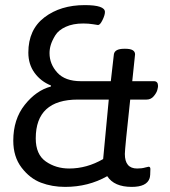

<svg xmlns="http://www.w3.org/2000/svg" viewBox="-20 -726 664 752"><path d="M312 -706Q391 -706 391 -679Q391 -667 381.5 -647.5Q372 -628 364 -628Q363 -628 345 -631Q327 -634 306 -634Q266 -634 237.5 -621Q209 -608 196.5 -587.5Q184 -567 179 -550.5Q174 -534 174 -518Q174 -475 204.5 -441.5Q235 -408 297 -408H414L426 -513Q429 -535 467 -535H471Q509 -535 509 -513L498 -408H583Q599 -408 599 -389Q599 -384 596 -373Q593 -362 582 -349Q571 -336 554 -336H490Q469 -143 469 -123Q469 -66 517 -66Q536 -66 549 -70L562 -73Q569 -73 569 -64Q569 -37 566 -28Q555 6 496 6Q427 6 400 -36Q326 6 235 6Q184 6 140.5 -10.5Q97 -27 64.5 -69.5Q32 -112 32 -175Q32 -259 77 -315.5Q122 -372 179 -387L180 -391Q140 -407 115.5 -440.5Q91 -474 91 -520Q91 -610 154 -658Q217 -706 312 -706ZM406 -336H285Q120 -336 120 -184Q120 -121 159.5 -93.5Q199 -66 251 -66Q320 -66 384 -103Z"/></svg>

Font: Asap
Style: Italic
Weight: 400
Italic angle: -6°
Designer: Pablo Cosgaya
Foundry: Pablo Cosgaya
Version: Version 1.007;PS 001.007;hotconv 1.0.70;makeotf.lib2.5.58329